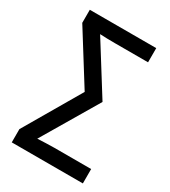

<svg xmlns="http://www.w3.org/2000/svg" viewBox="-177 -802 789 891"><g transform="rotate(30 218.0 -357.0)"><path d="M31 0V-71L207 -372L37 -644V-714H393V-638H215Q195 -638 172.5 -638.5Q150 -639 135 -640L302 -373L125 -74Q148 -75 170.5 -76Q193 -77 215 -77H412V0Z"/></g></svg>

Font: Avrile Sans Condensed
Style: Regular
Weight: 400
Width: 3
Designer: Monotype Design Team
Foundry: Monotype Imaging Inc.
Version: Version 2.001;September 10, 2019;FontCreator 11.5.0.2425 64-